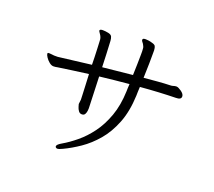

<svg xmlns="http://www.w3.org/2000/svg" viewBox="-129 -908 1258 1128"><g transform="rotate(20 500.0 -344.0)"><path d="M916 -491Q916 -472 883 -472Q833 -471 777 -468Q721 -465 663 -460Q662 -442 661.5 -428Q661 -414 661 -405Q657 -305 628 -231.5Q599 -158 555 -106.5Q511 -55 460.5 -20.5Q410 14 363 36Q341 47 330 47Q324 47 319 41Q318 39 318 36Q318 25 346 9Q386 -14 429 -49.5Q472 -85 509 -135Q546 -185 570.5 -253Q595 -321 598 -409Q598 -417 598.5 -428.5Q599 -440 600 -455Q553 -451 507 -446Q461 -441 417 -436Q419 -388 420.5 -340Q422 -292 424 -242V-238Q424 -235 423 -224Q422 -213 416.5 -202.5Q411 -192 397 -192Q384 -192 376 -203Q368 -214 364.5 -226.5Q361 -239 360 -242V-245Q360 -251 361.5 -258Q363 -265 363 -271Q363 -276 362 -298.5Q361 -321 359.5 -355.5Q358 -390 356 -429Q300 -422 252 -415Q204 -408 169 -403Q156 -400 144 -400Q131 -400 117 -411.5Q103 -423 94 -437Q85 -451 85 -458Q85 -463 88.5 -463.5Q92 -464 96 -464Q104 -464 113 -462.5Q122 -461 126 -461H149L354 -486Q354 -506 353 -533Q352 -560 351 -585.5Q350 -611 349 -628Q348 -645 348 -645Q347 -651 345 -655.5Q343 -660 340 -666Q336 -673 331 -679.5Q326 -686 326 -690V-692Q329 -699 345 -699Q353 -699 361.5 -698Q370 -697 380 -695Q398 -691 402.5 -680.5Q407 -670 408 -655Q410 -614 412 -573.5Q414 -533 415 -493L601 -512Q602 -546 603 -580Q604 -614 604 -641Q604 -652 604 -661Q604 -670 603 -677Q603 -683 601 -688.5Q599 -694 596 -699Q592 -707 586.5 -713Q581 -719 581 -725Q581 -727 581.5 -727.5Q582 -728 582 -729Q584 -735 600 -735Q608 -735 618.5 -733.5Q629 -732 642 -728Q658 -724 662.5 -716Q667 -708 668 -691V-674Q668 -649 667.5 -607Q667 -565 665 -518Q709 -522 751 -525.5Q793 -529 830 -530Q838 -530 846.5 -533Q855 -536 864 -536H866Q877 -535 895.5 -522Q914 -509 916 -495Z"/></g></svg>

Font: QiushuiShotai
Style: Regular
Weight: 600
Designer: Fontworks Inc.
Foundry: Fontworks Inc.
Version: Version 1.250